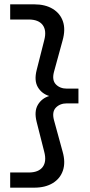

<svg xmlns="http://www.w3.org/2000/svg" viewBox="-20 -770 417 886"><path d="M27 -680V-750H138Q189 -750 223.5 -729Q258 -708 270.5 -671Q283 -634 269 -584L229 -438Q219 -400 238 -380.5Q257 -361 289 -361H342V-293H289Q257 -293 238 -273.5Q219 -254 229 -216L269 -70Q283 -21 270.5 16.5Q258 54 223.5 75Q189 96 138 96H27V26H112Q158 26 177 0.5Q196 -25 184 -70L149 -208Q137 -256 154.5 -286Q172 -316 207 -327Q172 -338 154.5 -368Q137 -398 149 -446L184 -584Q196 -629 177 -654.5Q158 -680 112 -680Z"/></svg>

Font: Unbounded Light
Style: Regular
Weight: 300
Designer: Luke Prowse, Jean-Baptiste Morizot, Fátima Lázaro, Florian Runge
Foundry: NaN
Version: Version 1.700